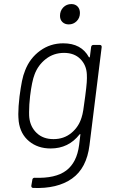

<svg xmlns="http://www.w3.org/2000/svg" viewBox="-20 -725 554 944"><path d="M439 -504H471Q480 -504 480 -494L420 -11Q406 102 334 153Q262 204 142 199Q133 197 134 188L139 159Q139 155 142 152Q145 149 150 149Q253 153 305.5 113.5Q358 74 369 -12L375 -62Q376 -65 374.5 -65.5Q373 -66 371 -64Q317 5 229 5Q166 5 123 -30.5Q80 -66 72 -128Q70 -150 70 -164Q70 -200 76 -251Q82 -296 88 -326Q94 -356 104 -380Q127 -439 177 -475.5Q227 -512 291 -512Q380 -512 417 -444Q418 -442 420 -443Q422 -444 422 -446L428 -494Q430 -504 439 -504ZM399 -252Q405 -298 406.5 -320Q408 -342 407 -359Q405 -405 375 -435Q345 -465 295 -465Q244 -465 205.5 -435Q167 -405 150 -359Q137 -326 128 -253Q123 -209 123 -174Q123 -153 124 -147Q129 -101 160.5 -71Q192 -41 243 -41Q294 -41 330.5 -71Q367 -101 381 -147Q386 -162 389.5 -184Q393 -206 399 -252ZM275 -647Q275 -672 291 -688.5Q307 -705 331 -705Q350 -705 361.5 -693Q373 -681 373 -661Q373 -637 357 -621Q341 -605 318 -605Q299 -605 287 -616.5Q275 -628 275 -647Z"/></svg>

Font: Barlow Light
Style: Italic
Weight: 300
Italic angle: -7°
Designer: Jeremy Tribby
Foundry: Tribby Type
Version: Version 1.408